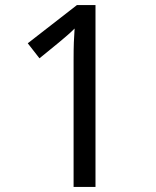

<svg xmlns="http://www.w3.org/2000/svg" viewBox="-20 -734 612 754"><path d="M355 0H269V-499Q269 -542 270 -568Q271 -594 273 -622Q257 -606 244 -595Q231 -584 211 -567L135 -505L89 -564L282 -714H355Z"/></svg>

Font: Noto Sans Gunjala Gondi
Style: Regular
Weight: 400
Designer: Ek Type
Foundry: Ek Type
Version: Version 1.004